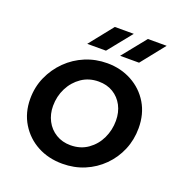

<svg xmlns="http://www.w3.org/2000/svg" viewBox="-129 -811 880 933"><g transform="rotate(20 311.5 -344.0)"><path d="M294 12Q222 12 165 -18.5Q108 -49 74 -104.5Q40 -160 40 -232Q40 -293 63.5 -345.5Q87 -398 127.5 -438Q168 -478 221 -500Q274 -522 334 -522Q404 -522 461 -491Q518 -460 551 -405Q584 -350 584 -277Q584 -217 562 -164.5Q540 -112 500 -72Q460 -32 407.5 -10Q355 12 294 12ZM300 -86Q352 -86 390 -113Q428 -140 448 -182.5Q468 -225 468 -273Q468 -317 450 -351Q432 -385 400 -404.5Q368 -424 325 -424Q275 -424 237 -398Q199 -372 177.5 -329.5Q156 -287 156 -237Q156 -195 174 -160.5Q192 -126 225 -106Q258 -86 300 -86ZM379 -577 478 -700H575L477 -577ZM209 -577 307 -700H405L306 -577Z"/></g></svg>

Font: MuseoModerno Medium
Style: Italic
Weight: 500
Italic angle: -9°
Designer: Pablo Cosgaya, Héctor Gatti, Marcela Romero, and the Authors of The MuseoModerno Project.
Foundry: Omnibus-Type Team
Version: Version 1.003